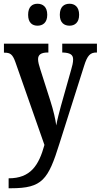

<svg xmlns="http://www.w3.org/2000/svg" viewBox="-20 -769 537 1024"><path d="M351 -632C377 -632 402 -647 402 -690C402 -734 377 -749 351 -749C323 -749 299 -734 299 -690C299 -647 323 -632 351 -632ZM180 -632C207 -632 232 -647 232 -690C232 -734 207 -749 180 -749C153 -749 130 -734 130 -690C130 -647 153 -632 180 -632ZM26 182V235H39C206 235 237 189 297 -3L428 -416C446 -475 462 -489 495 -489H497V-536H312V-489H316C352 -487 370 -479 370 -452C370 -436 365 -415 360 -399L305 -204C296 -170 286 -134 280 -100C276 -131 266 -177 248 -233L195 -399C188 -420 183 -439 183 -453C183 -476 197 -489 235 -489H238V-536H1V-488H5C34 -488 47 -480 62 -438L217 4C187 113 143 182 26 182Z"/></svg>

Font: Noto Serif Armenian Condensed SemiBold
Style: Regular
Weight: 600
Width: 3
Designer: Monotype Design Team
Foundry: Monotype Imaging Inc.
Version: Version 2.008